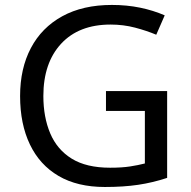

<svg xmlns="http://www.w3.org/2000/svg" viewBox="-20 -744 768 774"><path d="M407.2 -377H653.8V-26.9Q596.2 -7.8 537.1 1Q478 9.8 402.8 9.8Q292 9.8 216.1 -34.7Q140.1 -79.1 100.6 -161.6Q61 -244.1 61 -356.9Q61 -467.8 104.5 -550.3Q147.9 -632.8 231 -678.5Q314 -724.1 431.2 -724.1Q491.2 -724.1 544.7 -713.1Q598.1 -702.1 644 -682.1L609.9 -604Q571.8 -620.1 524.4 -632.6Q477.1 -645 425.8 -645Q297.9 -645 226.3 -567.6Q154.8 -490.2 154.8 -356.9Q154.8 -272 182.4 -206.5Q210 -141.1 269 -104.5Q328.1 -67.9 423.8 -67.9Q471.2 -67.9 504.2 -73Q537.1 -78.1 564 -85V-296.9H407.2Z"/></svg>

Font: Defago Noto Sans
Style: Regular
Weight: 400
Designer: John M. Durdin
Foundry: Lao IT Dev Co., Ltd.
Version: Version 1.000 2007 initial release